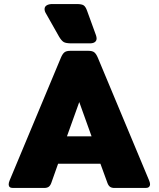

<svg xmlns="http://www.w3.org/2000/svg" viewBox="-20 -932 787 952"><path d="M273 -750 208 -865Q201 -876 201 -887Q201 -899 211.5 -905.5Q222 -912 240 -912H360Q386 -912 395.5 -905Q405 -898 412 -878L456 -757Q459 -748 459 -741Q459 -730 450.5 -723.5Q442 -717 425 -717H336Q307 -717 296 -723.5Q285 -730 273 -750ZM23 -18Q23 -26 28 -38L282 -646Q290 -665 299.5 -672.5Q309 -680 328 -680H419Q438 -680 447.5 -672.5Q457 -665 465 -646L719 -38Q724 -26 724 -19Q724 -10 718.5 -5Q713 0 703 0H548Q534 0 526 -5.5Q518 -11 513 -24L478 -120H268L234 -24Q229 -11 221 -5.5Q213 0 198 0H44Q23 0 23 -18ZM434 -256 373 -426 312 -256Z"/></svg>

Font: Mitr SemiBold
Style: Regular
Weight: 600
Designer: Thanarat Vachiruckul
Foundry: Cadson Demak
Version: Version 1.003